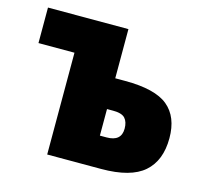

<svg xmlns="http://www.w3.org/2000/svg" viewBox="-85 -650 805 747"><g transform="rotate(15 317.5 -276.5)"><path d="M20 -553V-410H165V0H382Q501 0 554.5 -47Q608 -94 608 -184Q608 -270 556.5 -312.5Q505 -355 384 -355H344V-553ZM430 -175Q430 -124 371 -124H344V-231H369Q404 -231 417 -216.5Q430 -202 430 -175Z"/></g></svg>

Font: Noto Sans UI SemiCondensed Black
Style: Regular
Weight: 900
Width: 4
Designer: Monotype Design Team
Foundry: Monotype Imaging Inc.
Version: 1.001